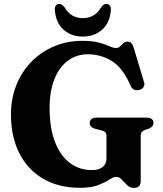

<svg xmlns="http://www.w3.org/2000/svg" viewBox="-20 -924 816 964"><path d="M686.5 -16.5Q686.5 19.5 652.5 19.5Q633 19.5 618.2 5.5Q603.5 -8.5 591 -22.2Q578.5 -36 565 -36Q550 -36 529 -22.2Q508 -8.5 473.5 5.2Q439 19 383 19Q274 19 196 -27Q118 -73 76.5 -155.8Q35 -238.5 35 -349.5Q35 -429 62 -496.5Q89 -564 137.5 -613.8Q186 -663.5 251.2 -691.2Q316.5 -719 393 -719Q445 -719 477.5 -710Q510 -701 529.5 -692Q549 -683 561.5 -683Q575 -683 583 -691Q591 -699 599.2 -707Q607.5 -715 621.5 -715Q642.5 -715 651 -685L703.5 -510.5Q707.5 -497 700.2 -486.2Q693 -475.5 679.5 -472.5Q647.5 -465 635 -495Q595.5 -585.5 540 -618.5Q484.5 -651.5 422 -651.5Q363.5 -651.5 320 -618.8Q276.5 -586 252.8 -525.5Q229 -465 229 -383Q229 -280 256.5 -210.2Q284 -140.5 331.8 -105.2Q379.5 -70 441 -70Q477 -70 495.8 -85.8Q514.5 -101.5 514.5 -128V-243Q514.5 -254.5 508.8 -260.2Q503 -266 486.5 -270L460.5 -276.5Q430.5 -284.5 430.5 -306Q430.5 -333.5 468 -333.5H713Q750.5 -333.5 750.5 -306.5Q750.5 -287.5 727 -278L711.5 -273Q699 -268.5 692.8 -262.2Q686.5 -256 686.5 -243ZM396 -833Q456.5 -833 488 -887.5Q500.5 -904.5 513.5 -904.5Q525 -904.5 531.5 -895.5Q538 -886.5 536.5 -872.5Q531.5 -809.5 492.8 -775Q454 -740.5 396 -740.5Q337.5 -740.5 299 -775Q260.5 -809.5 255.5 -872.5Q254 -886.5 260 -895.5Q266 -904.5 278 -904.5Q290.5 -904.5 304 -887.5Q335 -833 396 -833Z"/></svg>

Font: Fraunces 9pt
Style: Bold
Weight: 700
Version: Version 1.000;[b76b70a41]